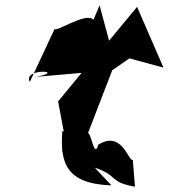

<svg xmlns="http://www.w3.org/2000/svg" viewBox="-20 -625 639 727"><path d="M339 10C430 40 390 64 491 82L483 -19C465 -15 442 -133 352 -77C332 -3 319 -207 297 -79L405 -359L470 -404L599 -369L499 -599L393 -471L357 -605L334 -550C306 -583 180 -494 188 -518L93 -315C64 -369 238 -357 116 -334L289 -349L200 -241L231 -76C172 -7 298 -105 216 -129C207 -10 229 71 402 77Z"/></svg>

Font: Asimov Silicon
Style: Regular
Weight: 400
Designer: Google
Version: Version 2.000980; 2014